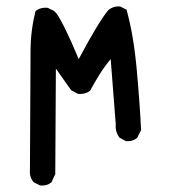

<svg xmlns="http://www.w3.org/2000/svg" viewBox="-20 -439 540 592"><path d="M103.5 132.8 84 123Q70.3 107.4 72.3 85.9Q74.2 -217.8 74.2 -281.2Q74.2 -344.7 89.8 -405.3Q105.5 -417 127 -415L146.5 -405.3L154.3 -397.5Q177.7 -364.3 222.7 -256.8Q284.2 -372.1 313.5 -407.2Q329.1 -420.9 350.6 -418.9L370.1 -409.2Q391.6 -333 401.4 -226.6Q411.1 -120.1 415 -38.1L403.3 -14.6Q389.6 -2 368.2 -3.9L348.6 -14.6Q335 -32.2 336.9 -55.7L321.3 -256.8Q301.8 -233.4 286.6 -209Q271.5 -184.6 257.8 -159.2Q242.2 -147.5 220.7 -149.4L199.2 -161.1L152.3 -227.5L150.4 97.7L138.7 123Q125 134.8 103.5 132.8Z"/></svg>

Font: JasonHandwriting1
Style: Regular
Weight: 400
Version: Version 1.48.20